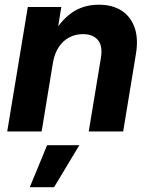

<svg xmlns="http://www.w3.org/2000/svg" viewBox="-20 -552 634 806"><path d="M202.1 -288.1 154.8 0H10.3L96.7 -522.5H237.3L215.8 -387.7L194.3 -392.1Q229 -460.4 278.3 -496.3Q327.6 -532.2 394.5 -532.2Q452.1 -532.2 490.7 -507.1Q529.3 -481.9 545.4 -435.3Q561.5 -388.7 550.3 -323.7L497.1 0H352.5L403.3 -307.1Q412.1 -358.4 391.4 -383.5Q370.6 -408.7 328.1 -408.7Q296.4 -408.7 270.3 -394.8Q244.1 -380.9 226.6 -354.2Q209 -327.6 202.1 -288.1ZM105 233.9 177.7 57.6H313L207 233.9Z"/></svg>

Font: Inter 28pt
Style: Bold Italic
Weight: 700
Italic angle: -9.3988°
Designer: Rasmus Andersson
Foundry: rsms
Version: Version 4.001;git-66647c0bb